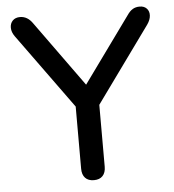

<svg xmlns="http://www.w3.org/2000/svg" viewBox="-50 -724 704 778"><g transform="rotate(-5 301.5 -334.5)"><path d="M253.2 -43.3V-330.1L274.2 -267.3L31.8 -602Q19.5 -619.2 19.2 -636.8Q18.9 -654.5 29.8 -665.9Q40.8 -677.3 59.7 -677.3Q75.2 -677.3 88.1 -669.6Q101 -661.9 111.6 -646.3L314.5 -364.9H291.4L494.9 -646.3Q506.2 -663.1 518.3 -670.2Q530.3 -677.3 546.5 -677.3Q564.8 -677.3 575.2 -666.2Q585.7 -655.1 584.7 -637.8Q583.8 -620.4 570.9 -602L329.1 -267.3L349.1 -330.1V-43.3Q349.1 -19.2 336.7 -6Q324.3 7.3 301.2 7.3Q278 7.3 265.6 -6Q253.2 -19.2 253.2 -43.3Z"/></g></svg>

Font: SN Pro Thin
Style: Regular
Weight: 200
Designer: Tobias Whetton
Foundry: Supernotes
Version: Version 1.003;Glyphs 3.3 (3324)